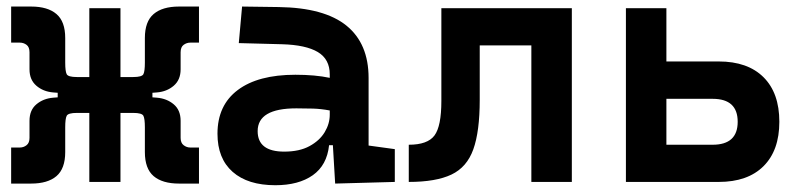

<svg xmlns="http://www.w3.org/2000/svg" viewBox="-20 -542 2384 572"><path d="M13.2 4.9V-102.5H39.1Q50.3 -102.5 59.1 -109.4Q67.9 -116.2 67.9 -131.3V-182.1Q67.9 -213.9 88.4 -231.2Q108.9 -248.5 138.7 -251L151.9 -252V-265.6L138.7 -266.6Q108.9 -269 88.4 -286.6Q67.9 -304.2 67.9 -335.4V-386.2Q67.9 -401.9 59.1 -408.4Q50.3 -415 39.1 -415H13.2V-522.5H72.8Q122.1 -522.5 148.2 -500.2Q174.3 -478 174.3 -428.7V-356.9Q174.3 -356.4 174.3 -355.5Q174.3 -329.6 178.7 -321Q183.1 -312.5 209 -312.5H246.1V-517.6H338.9V-312.5H377Q402.8 -312.5 407.2 -321Q411.6 -329.6 411.6 -355.5Q411.6 -356.4 411.6 -356.9V-428.7Q411.6 -478 437.7 -500.2Q463.9 -522.5 513.2 -522.5H572.8V-415H546.9Q536.1 -415 527.1 -408.4Q518.1 -401.9 518.1 -386.2V-335.4Q518.1 -304.2 497.6 -286.6Q477.1 -269 447.3 -266.6L434.1 -265.6V-252L447.3 -251Q477.1 -248.5 497.6 -231.2Q518.1 -213.9 518.1 -182.1V-131.3Q518.1 -116.2 527.1 -109.4Q536.1 -102.5 546.9 -102.5H572.8V4.9H513.2Q463.9 4.9 437.7 -17.3Q411.6 -39.6 411.6 -88.9V-161.1Q411.6 -161.6 411.6 -162.6Q411.6 -188.5 407.2 -197Q402.8 -205.6 377 -205.6H338.9V0H246.1V-205.6H209Q183.1 -205.6 178.7 -197Q174.3 -188.5 174.3 -162.6Q174.3 -161.6 174.3 -161.1V-88.9Q174.3 -39.6 148.2 -17.3Q122.1 4.9 72.8 4.9Z M978.5 4.9 971.7 -109.4H960.4Q954.1 -49.8 911.9 -20Q869.6 9.8 800.3 9.8Q718.3 9.8 673.1 -30Q627.9 -69.8 627.9 -143.6Q627.9 -228.5 688.5 -273.9Q749 -319.3 859.9 -319.3Q918.9 -319.3 962.4 -310.1V-320.3Q962.4 -365.7 926.8 -387Q891.1 -408.2 820.3 -410.2L691.4 -413.6L701.2 -522.5L810.5 -521Q946.3 -519 1012.2 -465.6Q1078.1 -412.1 1078.1 -309.6V-108.4L1156.2 -97.7V0ZM962.4 -212.9Q936 -217.8 912.4 -218.5Q888.7 -219.2 862.8 -219.2Q747.6 -219.2 747.6 -151.4Q747.6 -90.3 826.7 -90.3Q872.1 -90.3 902.1 -106.7Q932.1 -123 947.3 -148.2Q962.4 -173.3 962.4 -200.2Z M1197.8 0V-110.8Q1253.9 -110.8 1274.4 -138.4Q1294.9 -166 1294.9 -241.2V-517.6H1683.6V0H1563V-406.7H1409.2V-244.6Q1409.2 -150.4 1390.1 -97.2Q1371.1 -43.9 1325 -22Q1278.8 0 1197.8 0Z M1844.7 0V-517.6H1965.3V-358.9H2121.1Q2207.5 -358.9 2254.6 -312Q2301.8 -265.1 2301.8 -179.2Q2301.8 -93.8 2254.6 -46.9Q2207.5 0 2121.1 0ZM1965.3 -110.8H2103Q2177.7 -110.8 2177.7 -179.2Q2177.7 -247.6 2103 -247.6H1965.3Z"/></svg>

Font: CaskaydiaCove NF SemiBold
Style: Regular
Weight: 600
Designer: Aaron Bell
Foundry: Saja Typeworks
Version: Version 2111.001; VTT 6.35;Nerd Fonts 3.2.1